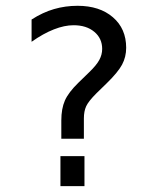

<svg xmlns="http://www.w3.org/2000/svg" viewBox="-20 -636 540 656"><path d="M266.6 -162.1H189.5V-224.6Q189.5 -264.6 201.7 -292.5Q213.9 -320.3 248 -353.5L284.2 -388.7Q309.6 -413.1 319.3 -431.2Q329.1 -449.2 329.1 -468.8Q329.1 -504.9 302.2 -527.3Q275.4 -549.8 231.4 -549.8Q200.2 -549.8 164.1 -535.6Q127.9 -521.5 87.9 -493.2V-569.3Q126 -593.8 164.6 -605Q203.1 -616.2 245.1 -616.2Q320.3 -616.2 365.7 -577.1Q411.1 -538.1 411.1 -472.7Q411.1 -441.4 397 -415Q382.8 -388.7 344.7 -351.6L309.6 -317.4Q282.2 -290 274.4 -272.9Q266.6 -255.9 266.6 -231.4ZM186.5 -102.5H268.6V0H186.5Z"/></svg>

Font: BabelStone Pseudographica Colour
Style: Regular
Weight: 400
Designer: Andrew West
Foundry: BabelStone
Version: Version 16.0.0